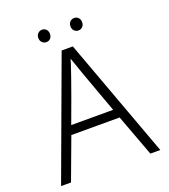

<svg xmlns="http://www.w3.org/2000/svg" viewBox="-164 -1045 1021 1162"><g transform="rotate(-20 347.0 -464.5)"><path d="M27.5 0 311.5 -770H383.5L666.5 0H602.5L502.5 -269H191.5L91.5 0ZM211.5 -326H481.5Q418 -499.5 385.2 -591Q352.5 -682.5 345.5 -705Q340.5 -685 308.2 -592.2Q276 -499.5 211.5 -326ZM242.5 -849Q227 -849 215.8 -860Q204.5 -871 204.5 -889Q204.5 -907 215.8 -918Q227 -929 242.5 -929Q258.5 -929 269 -918Q279.5 -907 279.5 -889Q279.5 -871 269 -860Q258.5 -849 242.5 -849ZM449.5 -849Q433 -849 422.2 -860Q411.5 -871 411.5 -889Q411.5 -907 422.2 -918Q433 -929 449.5 -929Q465.5 -929 476 -918Q486.5 -907 486.5 -889Q486.5 -871 476 -860Q465.5 -849 449.5 -849Z"/></g></svg>

Font: Junction Light
Style: Regular
Weight: 300
Designer: Caroline Hadilaksono
Foundry: Caroline Hadilaksono, Tyler Finck, The League of Moveable Type
Version: Version 2.000; ttfautohint (v1.8.3)